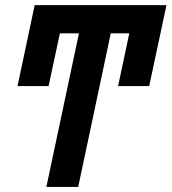

<svg xmlns="http://www.w3.org/2000/svg" viewBox="-20 -734 674 754"><path d="M162.1 0 290 -603H170.9L194.8 -713.9H558.1L534.2 -603H415L287.1 0ZM48.8 -396 116.2 -713.9H238.8L170.9 -396ZM443.8 -396 511.2 -713.9H633.8L565.9 -396Z"/></svg>

Font: Open Sans Condensed
Style: Italic
Weight: 400
Width: 3
Italic angle: -12°
Designer: Monotype Design Team
Foundry: Monotype Imaging Inc.
Version: Version 3.000